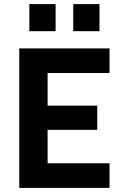

<svg xmlns="http://www.w3.org/2000/svg" viewBox="-20 -916 594 936"><path d="M74 0V-680H514V-560H212V-401H454V-283H212V-120H514V0ZM123 -764V-896H251V-764ZM337 -764V-896H465V-764Z"/></svg>

Font: TitilliumText
Style: ExtraBold
Weight: 800
Designer: Accademia di Belle Arti di Urbino and others
Foundry: Accademia di Belle Arti di Urbino and others.
Version: Version 60.001